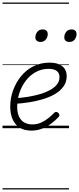

<svg xmlns="http://www.w3.org/2000/svg" viewBox="-20 -1015 626 1520"><path d="M229 19Q171 19 134 -5.5Q97 -30 79 -72.5Q61 -115 61 -170Q61 -237 83.5 -299.5Q106 -362 147 -412Q188 -462 245 -490.5Q302 -519 372 -519Q419 -519 449.5 -505Q480 -491 494 -467Q508 -443 508 -413Q508 -366 483 -331Q458 -296 416 -271Q374 -246 320.5 -230Q267 -214 209.5 -205Q152 -196 97 -193L107 -238Q155 -241 204 -249Q253 -257 297 -270Q341 -283 376 -302Q411 -321 431 -346.5Q451 -372 451 -404Q451 -437 429 -453.5Q407 -470 365 -470Q308 -470 262 -444Q216 -418 183.5 -375Q151 -332 133.5 -279Q116 -226 116 -171Q116 -124 130.5 -92.5Q145 -61 172 -45.5Q199 -30 236 -30Q275 -30 307 -45Q339 -60 364.5 -81Q390 -102 409 -122Q418 -130 426 -129Q434 -128 441 -122Q448 -115 450 -106.5Q452 -98 444 -89Q419 -62 386 -37Q353 -12 313.5 3.5Q274 19 229 19ZM300 -683Q283 -683 271.5 -692Q260 -701 260 -719Q260 -743 275 -762.5Q290 -782 318 -782Q335 -782 346.5 -773Q358 -764 358 -745Q358 -722 343 -702.5Q328 -683 300 -683ZM529 -683Q511 -683 500 -692Q489 -701 489 -719Q489 -743 503.5 -762.5Q518 -782 546 -782Q564 -782 575 -773Q586 -764 586 -745Q586 -722 571.5 -702.5Q557 -683 529 -683ZM0 475H526V485H0ZM0 -20H526V0H0ZM0 -505H526V-500H0ZM0 -995H526V-985H0Z"/></svg>

Font: Playwrite SK Guides
Style: Regular
Weight: 400
Designer: Veronika Burian, José Scaglione
Foundry: TypeTogether
Version: Version 1.003